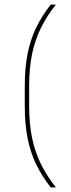

<svg xmlns="http://www.w3.org/2000/svg" viewBox="-20 -695 308 833"><path d="M106.5 -322V-235Q106.5 -158 119.2 -96.5Q132 -35 157.8 17Q183.5 69 222.5 118H200Q162.5 70.5 137.5 19.2Q112.5 -32 100 -93.8Q87.5 -155.5 87.5 -233.5V-323.5Q87.5 -402 100 -463.5Q112.5 -525 137.5 -576.2Q162.5 -627.5 200 -675H222.5Q183.5 -626.5 157.8 -574.2Q132 -522 119.2 -460.8Q106.5 -399.5 106.5 -322Z"/></svg>

Font: Anek Latin Thin
Style: Regular
Weight: 250
Designer: Yesha Goshar
Foundry: Ek Type
Version: Version 1.003